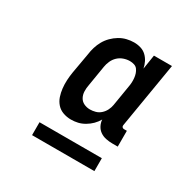

<svg xmlns="http://www.w3.org/2000/svg" viewBox="-122 -818 743 747"><g transform="rotate(30 250.0 -444.5)"><path d="M212 -317Q194 -317 177 -323Q160 -329 148.5 -342Q137 -355 131.5 -371.5Q126 -388 124 -406Q122 -424 123 -442.5Q124 -461 127 -479L143 -570Q145 -586 150 -602.5Q155 -619 163.5 -634Q172 -649 184.5 -661.5Q197 -674 212 -683Q227 -692 243.5 -696Q260 -700 276 -700Q292 -700 306.5 -695.5Q321 -691 331.5 -681Q342 -671 348.5 -658Q355 -645 358 -630L368 -694H449L400 -400Q399 -395 402 -391.5Q405 -388 410 -388H423V-317H399Q384 -317 369.5 -320Q355 -323 343.5 -331Q332 -339 325.5 -351.5Q319 -364 318 -378Q310 -364 298.5 -352.5Q287 -341 272.5 -332.5Q258 -324 243 -320.5Q228 -317 212 -317ZM257 -388Q269 -388 281.5 -391.5Q294 -395 304 -404Q314 -413 320 -425Q326 -437 328 -449L343 -540Q345 -550 345.5 -560Q346 -570 345 -580Q344 -590 341 -599Q338 -608 332.5 -615.5Q327 -623 317.5 -626Q308 -629 298 -629Q284 -629 270 -624Q256 -619 245.5 -609Q235 -599 229 -585.5Q223 -572 221 -559L206 -468Q203 -453 203.5 -438.5Q204 -424 210.5 -412Q217 -400 229.5 -394Q242 -388 257 -388ZM112 -189V-247H392V-189Z"/></g></svg>

Font: Iosevka Slab Medium
Style: Italic
Weight: 500
Italic angle: -9°
Monospace: yes
Designer: Belleve Invis
Foundry: Belleve Invis
Version: Version 11.1.0; ttfautohint (v1.8.3)